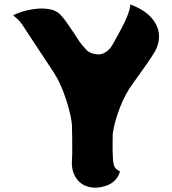

<svg xmlns="http://www.w3.org/2000/svg" viewBox="-20 -843 782 872"><path d="M572 -823Q637 -798 668.5 -761.5Q700 -725 702 -683.5Q704 -642 680 -603Q667 -582 642 -546Q617 -510 583 -463Q549 -417 525 -355.5Q501 -294 492 -237Q491 -196 491.5 -157Q492 -118 496 -99Q499 -81 512 -72.5Q525 -64 525 -64Q525 -64 519.5 -49.5Q514 -35 495.5 -18Q477 -1 438 7Q400 14 368.5 1Q337 -12 320 -44Q303 -76 307 -122Q308 -131 308 -154.5Q308 -178 308 -208Q308 -238 307 -266Q307 -287 300 -319Q293 -351 281.5 -387Q270 -423 255.5 -455.5Q241 -488 226 -511L83 -728Q70 -748 55 -760.5Q40 -773 40 -773Q50 -780 77.5 -789Q105 -798 140 -802.5Q175 -807 208 -800.5Q241 -794 262 -768Q271 -758 286.5 -735.5Q302 -713 318 -689.5Q334 -666 341 -654Q353 -637 371.5 -617.5Q390 -598 424 -596Q438 -595 451.5 -601.5Q465 -608 475 -618Q486 -629 501 -657.5Q516 -686 528 -707Q546 -739 558.5 -771Q571 -803 572 -823Z"/></svg>

Font: Potta One
Style: Regular
Weight: 400
Designer: 108,108go
Foundry: Font Zone 108
Version: Version 1.000